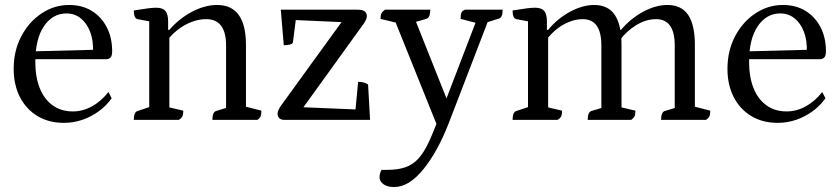

<svg xmlns="http://www.w3.org/2000/svg" viewBox="-20 -482 3378 772"><path d="M237 12Q176 12 130.5 -15.5Q85 -43 60 -92Q35 -141 35 -205Q35 -278 65.5 -336Q96 -394 147 -428Q198 -462 258 -462Q310 -462 348.5 -438.5Q387 -415 409 -373Q431 -331 431 -276Q431 -257 424 -250.5Q417 -244 408 -244H93V-275L365 -282L354 -271Q356 -319 342.5 -354Q329 -389 304.5 -408.5Q280 -428 247 -428Q192 -428 157 -377Q122 -326 122 -233Q122 -173 139.5 -128.5Q157 -84 191 -59Q225 -34 273 -34Q313 -34 350 -54.5Q387 -75 416 -112L429 -87Q408 -57 377 -34.5Q346 -12 310.5 0Q275 12 237 12Z M518 0Q518 -32 534 -36L591 -55L580 -38V-409L592 -394L533 -405Q518 -408 518 -440Q556 -446 575.5 -448.5Q595 -451 608 -451Q634 -451 645 -438Q656 -425 656 -396V-359L650 -362H661Q701 -408 752.5 -435Q804 -462 853 -462Q969 -462 969 -301V-43L957 -56L1031 -37Q1031 -22 1028 -14.5Q1025 -7 1015 0H834Q834 -32 850 -36L899 -51L889 -34V-299Q889 -405 809 -405Q779 -405 749.5 -393.5Q720 -382 695 -362.5Q670 -343 653 -320L661 -339V-39L649 -53L717 -37Q717 -22 713.5 -14.5Q710 -7 699 0Z M1123 0Q1110 0 1103 -7Q1096 -14 1096 -24Q1096 -31 1099 -38Q1102 -45 1106 -52L1367 -412L1400 -391L1154 -402L1172 -423L1158 -313Q1157 -307 1150.5 -304.5Q1144 -302 1136 -301Q1128 -300 1121 -300L1109 -443H1419Q1438 -443 1446.5 -436Q1455 -429 1455 -418Q1455 -411 1452 -404Q1449 -397 1444 -389L1185 -30L1146 -53L1433 -41L1407 -16L1420 -153Q1431 -153 1441.5 -150.5Q1452 -148 1460 -142L1468 0Z M1565 270Q1537 270 1521.5 258.5Q1506 247 1506 230Q1506 224 1508 216Q1510 208 1514 201H1535Q1580 201 1610 190.5Q1640 180 1662 156Q1684 132 1703.5 90.5Q1723 49 1746 -13L1742 34L1567 -401L1585 -388L1510 -406Q1510 -421 1514 -428.5Q1518 -436 1528 -443H1710Q1710 -411 1694 -406L1634 -389L1648 -406L1787 -57H1764L1896 -401L1902 -388L1832 -406Q1832 -424 1835.5 -431.5Q1839 -439 1850 -443H2001Q2001 -426 1997 -417.5Q1993 -409 1985 -407L1928 -389L1946 -407L1786 9Q1740 128 1682 199Q1624 270 1565 270Z M2041 0Q2041 -32 2057 -36L2114 -55L2103 -41V-409L2115 -394L2056 -405Q2041 -408 2041 -440Q2079 -446 2098.5 -448.5Q2118 -451 2131 -451Q2157 -451 2168 -438Q2179 -425 2179 -396V-359L2175 -362H2184Q2222 -408 2272.5 -435Q2323 -462 2369 -462Q2425 -462 2452 -422Q2479 -382 2479 -301V-39L2467 -53L2535 -37Q2535 -22 2531.5 -14.5Q2528 -7 2518 0H2343Q2343 -32 2359 -36L2409 -51L2398 -37V-299Q2398 -405 2323 -405Q2295 -405 2267 -393.5Q2239 -382 2215.5 -362.5Q2192 -343 2176 -320L2184 -339V-39L2172 -53L2240 -37Q2240 -22 2236.5 -14.5Q2233 -7 2222 0ZM2638 0Q2638 -32 2654 -36L2704 -51L2693 -37V-299Q2693 -405 2618 -405Q2577 -405 2537.5 -380.5Q2498 -356 2473 -321L2462 -362H2477Q2516 -408 2566.5 -435Q2617 -462 2663 -462Q2720 -462 2747 -422Q2774 -382 2774 -301V-43L2762 -56L2836 -37Q2836 -22 2832.5 -14.5Q2829 -7 2819 0Z M3107 12Q3046 12 3000.5 -15.5Q2955 -43 2930 -92Q2905 -141 2905 -205Q2905 -278 2935.5 -336Q2966 -394 3017 -428Q3068 -462 3128 -462Q3180 -462 3218.5 -438.5Q3257 -415 3279 -373Q3301 -331 3301 -276Q3301 -257 3294 -250.5Q3287 -244 3278 -244H2963V-275L3235 -282L3224 -271Q3226 -319 3212.5 -354Q3199 -389 3174.5 -408.5Q3150 -428 3117 -428Q3062 -428 3027 -377Q2992 -326 2992 -233Q2992 -173 3009.5 -128.5Q3027 -84 3061 -59Q3095 -34 3143 -34Q3183 -34 3220 -54.5Q3257 -75 3286 -112L3299 -87Q3278 -57 3247 -34.5Q3216 -12 3180.5 0Q3145 12 3107 12Z"/></svg>

Font: Pitagon Serif
Style: Regular
Weight: 400
Designer: Travis Tran
Foundry: Pitagon
Version: Version 1.000;gftools[0.9.26]